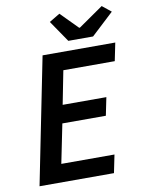

<svg xmlns="http://www.w3.org/2000/svg" viewBox="-93 -913 733 978"><g transform="rotate(-10 274.0 -424.5)"><path d="M31 0H416L435 -93H160L201 -295H426L445 -388H219L253 -561H519L538 -654H162ZM304 -704H432L548 -812L502 -849L374 -760H370L283 -848L228 -815Z"/></g></svg>

Font: Source Sans Pro Semibold
Style: Italic
Weight: 600
Italic angle: -11°
Designer: Paul D. Hunt
Foundry: Adobe Systems Incorporated
Version: Version 3.006;hotconv 1.0.111;makeotfexe 2.5.65597